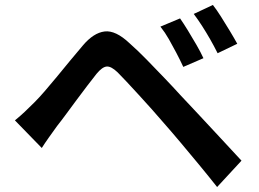

<svg xmlns="http://www.w3.org/2000/svg" viewBox="-20 -763 1040 772"><path d="M704 -689Q718 -669 735.5 -640.5Q753 -612 770 -582.5Q787 -553 798 -529L717 -494Q703 -524 688.5 -551.5Q674 -579 659 -605.5Q644 -632 625 -656ZM836 -743Q851 -724 869 -695.5Q887 -667 904.5 -638Q922 -609 934 -587L855 -549Q840 -579 824.5 -606Q809 -633 793 -658Q777 -683 759 -707ZM40 -279Q62 -297 79.5 -313.5Q97 -330 119 -352Q137 -370 159.5 -396Q182 -422 208 -453.5Q234 -485 261 -518Q288 -551 313 -580Q356 -631 400.5 -636.5Q445 -642 501 -589Q535 -559 570.5 -522.5Q606 -486 641 -449.5Q676 -413 705 -381Q739 -345 781.5 -299.5Q824 -254 868.5 -206Q913 -158 951 -117L853 -11Q819 -54 781 -100Q743 -146 706 -190Q669 -234 639 -268Q617 -294 590.5 -323.5Q564 -353 538 -381.5Q512 -410 489.5 -434Q467 -458 453 -472Q427 -497 409 -495.5Q391 -494 368 -466Q352 -446 331.5 -419Q311 -392 289 -362.5Q267 -333 246.5 -305Q226 -277 210 -257Q194 -235 177 -211Q160 -187 148 -168Z"/></svg>

Font: Noto Sans SC SemiBold
Style: Regular
Weight: 600
Designer: Ryoko NISHIZUKA 西塚涼子 (kana, bopomofo & ideographs); Paul D. Hunt (Latin, Greek & Cyrillic); Sandoll Communications 산돌커뮤니
Foundry: Adobe
Version: Version 2.004-H2;hotconv 1.0.118;makeotfexe 2.5.65603